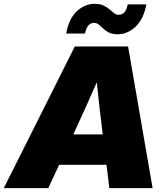

<svg xmlns="http://www.w3.org/2000/svg" viewBox="-62 -966 847 986"><path d="M-42.5 0 322.3 -727.5H595.7L721.7 0H499.5L484.9 -119.6H241.7L186 0ZM314.5 -275.9H465.8L464.8 -282.2Q456.5 -348.1 449.2 -412.6Q441.9 -477.1 435.1 -543.5Q406.2 -477.1 377.2 -412.6Q348.1 -348.1 317.4 -282.2ZM543 -790Q515.1 -790 497.6 -798.8Q480 -807.6 467.8 -819.3Q455.6 -831.1 445.1 -839.8Q434.6 -848.6 420.9 -848.6Q385.7 -848.6 374.5 -793.9H277.8Q292 -871.1 333 -908.7Q374 -946.3 424.3 -946.3Q451.7 -946.3 469.7 -937.7Q487.8 -929.2 500.5 -918.2Q513.2 -907.2 523.7 -898.7Q534.2 -890.1 546.9 -890.1Q567.4 -890.1 578.1 -904.1Q588.9 -918 593.8 -943.4H689.5Q675.8 -868.2 634.3 -829.1Q592.8 -790 543 -790Z"/></svg>

Font: Inter Display Black
Style: Italic
Weight: 900
Italic angle: -9.39999°
Designer: Rasmus Andersson
Foundry: rsms
Version: Version 4.000;git-a52131595